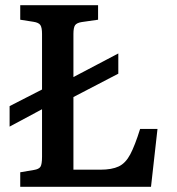

<svg xmlns="http://www.w3.org/2000/svg" viewBox="-20 -720 681 740"><path d="M520 -223H587L562 0H58V-56L111 -65Q130 -68 136 -77.5Q142 -87 142 -116V-299L17 -232V-311L142 -375V-589Q142 -614 135.5 -623.5Q129 -633 109 -636L58 -644V-700H358V-644L295 -635Q276 -632 269.5 -623Q263 -614 263 -589V-423L436 -514V-436L263 -346V-66H367Q411 -66 437.5 -78.5Q464 -91 482 -125Q500 -159 520 -223Z"/></svg>

Font: Literata 12pt Medium
Style: Regular
Weight: 500
Designer: Latin by Veronika Burian and Jose Scaglione. Greek by Irene Vlachou. Cyrillic by Vera Evstafieva.
Foundry: TypeTogether
Version: Version 3.002